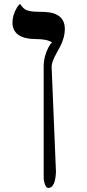

<svg xmlns="http://www.w3.org/2000/svg" viewBox="-20 -637 438 970"><path d="M164.1 -439.5Q43 -439.5 43 -523.9Q43 -561 66.4 -600.1Q73.7 -611.8 81.1 -617.2Q98.1 -592.8 111.8 -586.9Q132.8 -577.6 171.6 -577.6Q210.4 -577.6 233.4 -573.7Q256.3 -569.8 272.5 -559.6Q307.6 -538.6 307.6 -490.2Q307.6 -448.7 284.2 -402.3Q273.4 -381.8 267.3 -371.6Q261.2 -361.3 255.9 -349.6Q241.7 -320.3 240.7 -301.3L262.7 230.5Q259.8 312.5 223.6 312.5Q210 312.5 202.6 278.8Q200.7 269.5 200.7 260.7V-301.3Q200.7 -351.1 225.1 -398.4Q232.9 -413.6 243.2 -422.4Q218.3 -439.5 164.1 -439.5Z"/></svg>

Font: Cardo-Italic
Style: Italic
Weight: 400
Italic angle: -12°
Designer: David J. Perry
Foundry: David J. Perry
Version: Version 0.991